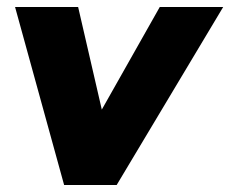

<svg xmlns="http://www.w3.org/2000/svg" viewBox="-20 -528 657 548"><path d="M163 0 23 -508H203L281 -170H245L436 -508H617L313 0Z"/></svg>

Font: Mulish ExtraLight Black
Style: Italic
Weight: 900
Italic angle: -9°
Version: Version 3.603